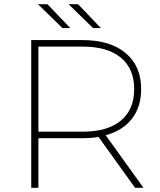

<svg xmlns="http://www.w3.org/2000/svg" viewBox="-20 -890 758 910"><path d="M620 0 447 -241Q413 -235 371 -235H162V0H128V-700H371Q502 -700 575.5 -638.5Q649 -577 649 -468Q649 -384 605.5 -327.5Q562 -271 481 -249L660 0ZM373 -266Q490 -266 553 -318.5Q616 -371 616 -468Q616 -564 553 -616.5Q490 -669 373 -669H162V-266ZM160 -870H205L313 -757H276ZM305 -870H350L458 -757H421Z"/></svg>

Font: Montserrat Alternates ExLight
Style: Regular
Weight: 275
Designer: Julieta Ulanovsky
Foundry: Julieta Ulanovsky
Version: Version 7.200